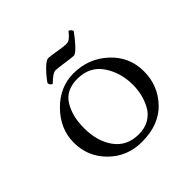

<svg xmlns="http://www.w3.org/2000/svg" viewBox="-163 -767 932 932"><g transform="rotate(-45 302.5 -301.5)"><path d="M66 -217Q66 -310 137 -383Q208 -456 303 -456Q405 -456 478.5 -388.5Q552 -321 552 -221Q552 -123 486 -54Q420 15 303 15Q203 15 134.5 -52.5Q66 -120 66 -217ZM297 -424Q220 -424 185.5 -369Q151 -314 151 -232Q151 -140 194.5 -81Q238 -22 319 -22Q360 -22 390.5 -40Q421 -58 437 -87.5Q453 -117 460.5 -148.5Q468 -180 468 -212Q468 -297 424.5 -360.5Q381 -424 297 -424ZM182 -514Q203 -544 229 -569.5Q255 -595 269 -595Q278 -595 320.5 -588Q363 -581 376 -581Q385 -581 391 -582.5Q397 -584 407 -592Q417 -600 430 -617Q432 -620 437.5 -616.5Q443 -613 446.5 -607Q450 -601 448 -599Q430 -573 403.5 -544Q377 -515 364 -515Q355 -515 310 -521.5Q265 -528 252 -528Q233 -528 197 -492Q195 -490 190 -493.5Q185 -497 182 -503.5Q179 -510 182 -514Z"/></g></svg>

Font: EB Garamond 12 All SC
Style: AllSC
Weight: 400
Version: Version 0.016 ; ttfautohint (v0.97) -l 8 -r 50 -G 200 -x 0 -